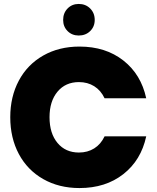

<svg xmlns="http://www.w3.org/2000/svg" viewBox="-20 -948 798 973"><path d="M32 -354Q32 -458 75.5 -539.5Q119 -621 199 -666.5Q279 -712 383 -712Q515 -712 605 -641.5Q695 -571 721 -450H510Q491 -490 457.5 -511Q424 -532 380 -532Q312 -532 271.5 -483.5Q231 -435 231 -354Q231 -272 271.5 -223.5Q312 -175 380 -175Q424 -175 457.5 -196Q491 -217 510 -257H721Q695 -136 605 -65.5Q515 5 383 5Q279 5 199 -40.5Q119 -86 75.5 -167.5Q32 -249 32 -354ZM379 -768Q345 -768 322.5 -790.5Q300 -813 300 -847Q300 -882 322.5 -905Q345 -928 379 -928Q414 -928 437 -905Q460 -882 460 -847Q460 -813 437 -790.5Q414 -768 379 -768Z"/></svg>

Font: Fz Poppins ExtBd
Style: Regular
Weight: 800
Designer: Ninad Kale (Devanagari), Jonny Pinhorn (Latin)
Foundry: Indian Type Foundry
Version: Vit hóa bi Vntype.Com & FontZin.Com